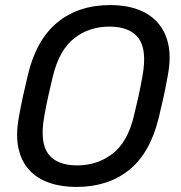

<svg xmlns="http://www.w3.org/2000/svg" viewBox="-20 -730 717 760"><path d="M282.1 10Q222.6 10 174.7 -6.6Q126.7 -23.2 95.6 -57.2Q64.5 -91.2 53.1 -142.9Q41.8 -194.6 54.4 -264.9Q62.2 -309.1 71 -349.4Q79.8 -389.7 90.6 -434.4Q123.6 -572.7 207.2 -641.3Q290.8 -710 417.1 -710Q477.4 -710 524.9 -692.8Q572.4 -675.6 603.6 -641Q634.7 -606.4 646.1 -555Q657.4 -503.6 644.8 -434.4Q637 -389.7 628.2 -349.4Q619.4 -309.1 608.6 -264.9Q574.6 -124.4 491.1 -57.2Q407.6 10 282.1 10ZM286.2 -75.3Q364.7 -75.3 424.9 -121.2Q485.1 -167.1 509.7 -270.1Q520.7 -314.7 528.5 -350.2Q536.3 -385.7 544.1 -429.9Q562.6 -532.9 528.3 -578.8Q493.9 -624.7 413.1 -624.7Q333.2 -624.7 274.2 -578.8Q215.3 -532.9 189.7 -429.9Q178.9 -385.7 171.1 -350.2Q163.3 -314.7 155.3 -270.1Q136.9 -167.1 170.7 -121.2Q204.5 -75.3 286.2 -75.3Z"/></svg>

Font: Rubik Light
Style: Italic
Weight: 300
Italic angle: -12°
Designer: Hubert and Fischer
Foundry: Hubert and Fischer
Version: Version 2.300;gftools[0.9.30]